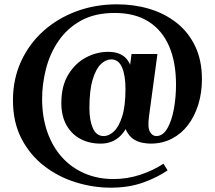

<svg xmlns="http://www.w3.org/2000/svg" viewBox="-20 -700 995 889"><path d="M492 169Q411 169 330.5 144Q250 119 184.5 68.5Q119 18 79.5 -58Q40 -134 40 -236Q40 -333 77 -414.5Q114 -496 180 -555.5Q246 -615 333.5 -647.5Q421 -680 522 -680Q601 -680 671.5 -659Q742 -638 797 -595Q852 -552 883.5 -486.5Q915 -421 915 -333Q915 -270 898 -215.5Q881 -161 850 -120.5Q819 -80 775 -57.5Q731 -35 677 -35Q661 -35 639.5 -39Q618 -43 598.5 -55.5Q579 -68 565.5 -94Q552 -120 552 -164L589 -450H709L670 -162Q663 -110 674 -90Q685 -70 704 -70Q734 -70 754.5 -105Q775 -140 785 -195Q795 -250 795 -308Q795 -412 763 -486Q731 -560 668 -600Q605 -640 511 -640Q419 -640 355 -604.5Q291 -569 251 -510.5Q211 -452 193 -381.5Q175 -311 175 -242Q175 -158 199 -89.5Q223 -21 266.5 27.5Q310 76 371 102.5Q432 129 505 129Q569 129 628.5 109.5Q688 90 737 58L756 89Q706 123 640.5 146Q575 169 492 169ZM446 -35Q393 -35 352 -57Q311 -79 287.5 -121Q264 -163 264 -223Q264 -302 296 -354.5Q328 -407 377.5 -433.5Q427 -460 481 -460Q546 -460 573.5 -417.5Q601 -375 601 -286Q601 -207 583 -150.5Q565 -94 530.5 -64.5Q496 -35 446 -35ZM460 -70Q485 -70 508 -92Q531 -114 546 -162Q561 -210 561 -289Q561 -351 545 -388Q529 -425 495 -425Q470 -425 447 -403Q424 -381 409 -331.5Q394 -282 394 -199Q394 -143 410 -106.5Q426 -70 460 -70Z"/></svg>

Font: Brygada 1918
Style: Bold
Weight: 700
Designer: Mateusz Machalski | Borys Kosmynka | Przemek Hoffer
Foundry: NIEPODLEGLA 2018
Version: Version 3.006